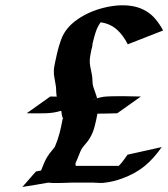

<svg xmlns="http://www.w3.org/2000/svg" viewBox="-20 -703 647 738"><path d="M430.7 -267.6Q426.8 -267.6 418.7 -267.3Q410.6 -267.1 400.4 -266.8Q390.1 -266.6 378.2 -266.4Q366.2 -266.1 354.5 -266.1Q350.1 -241.2 343.5 -216.1Q336.9 -190.9 324.2 -170.4Q317.9 -160.2 309.8 -151.1Q301.8 -142.1 294.9 -132.3Q289.6 -123.5 285.6 -112.5Q281.7 -101.6 277.3 -91.8Q274.9 -85.9 271.7 -79.1Q268.6 -72.3 271.5 -65.4H436.5Q446.3 -75.2 454.3 -86.2Q462.4 -97.2 470.2 -108.4L601.6 -137.7Q571.3 -93.8 535.9 -64.7Q500.5 -35.6 449.7 -17.1Q432.6 -10.7 415.3 -6.6Q397.9 -2.4 380.4 -0.5Q373 0.5 365.2 0.2Q357.4 0 350.1 -0.5Q348.1 -0.5 344.2 -0.7Q340.3 -1 341.3 -1H252.4Q248.5 -1 239 -0.5Q229.5 0 217 0.2Q204.6 0.5 190.9 0.5Q177.2 0.5 165.5 -1Q140.6 3.4 115.7 7.6Q90.8 11.7 65.9 15.6L118.2 -43.9Q123 -44.9 127.9 -45.7Q132.8 -46.4 137.7 -47.4Q142.6 -60.1 149.7 -76.7Q156.7 -93.3 163.6 -103Q169.9 -112.8 177 -121.1Q184.1 -129.4 190.9 -138.7Q202.1 -165 209 -191.4Q215.8 -217.8 220.7 -245.6L222.7 -246.1Q219.7 -251.5 218 -260.3Q216.3 -269 215.3 -277.3Q199.7 -272.5 185.3 -270.3Q170.9 -268.1 155.5 -267.6Q140.1 -267.1 122.6 -267.3Q105 -267.6 82.5 -267.6L173.3 -332Q179.7 -332 185.8 -331.8Q191.9 -331.5 198.2 -331.5Q197.8 -333 197.5 -334.2Q197.3 -335.4 197.3 -336.9Q195.8 -347.2 195.8 -357.4Q195.8 -367.7 193.8 -377.4Q191.9 -391.6 189.2 -404.1Q186.5 -416.5 187 -430.7Q187 -437.5 188.5 -446.3Q189.9 -455.1 191.9 -464.1Q193.8 -473.1 195.8 -481.9Q197.8 -490.7 199.2 -497.6Q205.1 -522.9 214.1 -548.6Q223.1 -574.2 240.2 -594.7Q254.9 -612.3 276.4 -627.4Q297.9 -642.6 323.2 -654.1Q348.6 -665.5 376.5 -672.6Q404.3 -679.7 431.6 -681.9Q459 -684.1 484.9 -680.2Q510.7 -676.3 532.2 -665.5Q557.6 -652.8 575.7 -631.8Q593.8 -610.8 606.9 -585.9L471.2 -532.7Q462.9 -548.8 452.6 -563.2Q442.4 -577.6 429.7 -588.9Q417 -600.1 401.4 -607.4Q385.7 -614.7 366.7 -617.2Q354 -599.1 347.4 -578.4Q340.8 -557.6 335.9 -536.1Q335 -530.3 334.5 -524.4Q334 -518.6 331.5 -513.2Q329.1 -500 326.7 -487.3Q324.2 -474.6 325.2 -460.9Q326.2 -449.2 328.9 -437.7Q331.5 -426.3 333.5 -414.1Q335.4 -402.3 335.4 -390.4Q335.4 -378.4 339.4 -366.7Q342.8 -356 346.7 -345.9Q350.6 -335.9 353 -325.2Q359.4 -327.1 365.5 -328.6Q371.6 -330.1 378.4 -331.1Q392.1 -332.5 412.8 -333Q433.6 -333.5 454.8 -333.3Q476.1 -333 494.4 -332.5Q512.7 -332 521.5 -332ZM334.5 -319.3Q338.4 -319.8 343.8 -321.8L350.6 -324.7ZM350.6 -324.7Q351.1 -324.7 351.8 -325Q352.5 -325.2 352.1 -325.2ZM395.5 -302.7Q395 -302.2 395 -302.2Z"/></svg>

Font: Autopia Bold Italic
Style: Bold Italic
Weight: 700
Italic angle: -104°
Designer: Antoine Gelgon
Foundry: Antoine Gelgon
Version: V.1.0